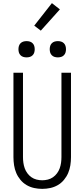

<svg xmlns="http://www.w3.org/2000/svg" viewBox="-20 -1200 540 1228"><path d="M250 8Q224 8 198.5 2.5Q173 -3 150.5 -16Q128 -29 111 -49.5Q94 -70 84 -93.5Q74 -117 70 -143Q66 -169 66 -195V-735H127V-195Q127 -177 129.5 -159Q132 -141 138 -124Q144 -107 155 -92Q166 -77 181 -66.5Q196 -56 214 -51.5Q232 -47 250 -47Q268 -47 286 -51.5Q304 -56 319 -66.5Q334 -77 345 -92Q356 -107 362 -124Q368 -141 370.5 -159Q373 -177 373 -195V-735H434V-195Q434 -169 430 -143Q426 -117 416 -93.5Q406 -70 389 -49.5Q372 -29 349.5 -16Q327 -3 301.5 2.5Q276 8 250 8ZM350 -833Q339 -833 329 -836Q319 -839 311.5 -846.5Q304 -854 301 -864Q298 -874 298 -885Q298 -896 301 -906Q304 -916 311.5 -923.5Q319 -931 329 -934Q339 -937 350 -937Q361 -937 371 -934Q381 -931 388.5 -923.5Q396 -916 399 -906Q402 -896 402 -885Q402 -874 399 -864Q396 -854 388.5 -846.5Q381 -839 371 -836Q361 -833 350 -833ZM150 -833Q139 -833 129 -836Q119 -839 111.5 -846.5Q104 -854 101 -864Q98 -874 98 -885Q98 -896 101 -906Q104 -916 111.5 -923.5Q119 -931 129 -934Q139 -937 150 -937Q161 -937 171 -934Q181 -931 188.5 -923.5Q196 -916 199 -906Q202 -896 202 -885Q202 -874 199 -864Q196 -854 188.5 -846.5Q181 -839 171 -836Q161 -833 150 -833ZM241 -1004 199 -1036 312 -1180 363 -1140Z"/></svg>

Font: Iosevka Curly Light
Style: Regular
Weight: 300
Monospace: yes
Designer: Belleve Invis
Foundry: Belleve Invis
Version: Version 22.1.2; ttfautohint (v1.8.4)